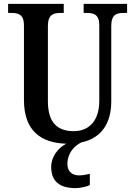

<svg xmlns="http://www.w3.org/2000/svg" viewBox="-20 -734 678 994"><path d="M372 240C390 240 426 234 445 224V166C424 171 405 174 389 174C355 174 329 155 329 115C329 57 367 19 402 3C506 -19 556 -97 556 -209V-599C556 -659 583 -667 621 -667H638V-714H413V-667H429C466 -667 494 -659 494 -603V-211C494 -114 445 -55 362 -55C281 -55 228 -95 228 -210V-599C228 -659 257 -667 293 -667H310V-714H22V-667H39C75 -667 104 -659 104 -603V-217C104 -58 190 6 323 10C280 32 245 78 245 130C245 206 290 240 372 240Z"/></svg>

Font: Noto Serif Bengali Condensed
Style: Regular
Weight: 400
Width: 3
Designer: Juan Bruce, Universal Thirst, Indian Type Foundry and the Monotype Design Team.
Foundry: Monotype Imaging Inc.
Version: Version 2.003